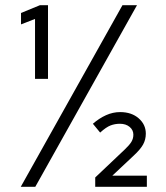

<svg xmlns="http://www.w3.org/2000/svg" viewBox="-20 -720 640 740"><path d="M115 -416V-647L61 -626V-670L134 -700H165V-416ZM347 0V-36L461 -144Q479 -161 486.5 -173.5Q494 -186 494 -201Q494 -219 479.5 -231Q465 -243 442 -243Q423 -243 406 -236.5Q389 -230 366 -209L338 -243Q362 -264 388.5 -276Q415 -288 443 -288Q487 -288 514.5 -264Q542 -240 542 -205Q542 -182 531.5 -163Q521 -144 495 -120L413 -43H546V0ZM60 0 452 -700H508L116 0Z"/></svg>

Font: Red Hat Mono
Style: Regular
Weight: 300
Monospace: yes
Designer: Pentagram, MCKL
Foundry: Pentagram, MCKL
Version: Version 1.023